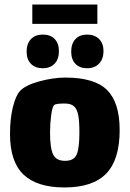

<svg xmlns="http://www.w3.org/2000/svg" viewBox="-20 -811 570 844"><path d="M24 -222Q24 -289 36.5 -339.5Q49 -390 67 -410Q90 -436 151.5 -453Q213 -470 267 -470Q396 -470 451 -415Q506 -360 506 -239Q506 -109 447 -48Q388 13 263 13Q143 13 83.5 -43.5Q24 -100 24 -222ZM329 -229Q329 -278 324 -304.5Q319 -331 305.5 -343.5Q292 -356 264 -356Q224 -356 218 -349Q210 -342 205 -305Q200 -268 200 -228Q200 -160 213.5 -132Q227 -104 266 -104Q305 -104 317 -131.5Q329 -159 329 -229ZM168 -511Q135 -511 116 -530.5Q97 -550 97 -584Q97 -619 116 -639Q135 -659 168 -659Q202 -659 220.5 -639.5Q239 -620 239 -586Q239 -551 220 -531Q201 -511 168 -511ZM363 -511Q330 -511 311.5 -530.5Q293 -550 293 -584Q293 -619 311.5 -639Q330 -659 363 -659Q396 -659 415.5 -639.5Q435 -620 435 -586Q435 -552 415.5 -531.5Q396 -511 363 -511ZM122 -791H408V-706H122Z"/></svg>

Font: Lalezar
Style: Regular
Weight: 400
Designer: Borna Izadpanah
Foundry: Borna Izadpanah
Version: Version 1.003